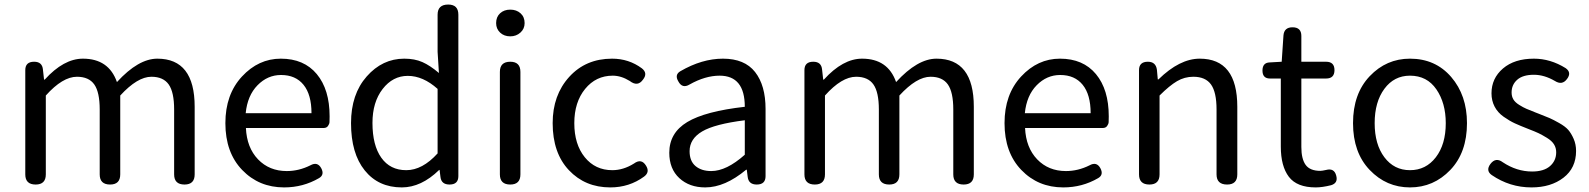

<svg xmlns="http://www.w3.org/2000/svg" viewBox="-20 -816 7025 849"><path d="M91.8 -44.9V-505.9Q91.8 -543 130.9 -543Q167 -543 169.9 -507.8L174.8 -463.9H177.7Q261.7 -556.6 346.7 -556.6Q460.9 -556.6 497.1 -453.1Q591.8 -556.6 675.8 -556.6Q840.8 -556.6 840.8 -343.8V-44.9Q840.8 0 795.9 0Q750 0 750 -44.9V-332Q750 -408.2 726.1 -442.4Q702.1 -476.6 649.4 -476.6Q587.9 -476.6 511.7 -393.6V-44.9Q511.7 0 466.8 0Q420.9 0 420.9 -44.9V-332Q420.9 -408.2 397 -442.4Q373 -476.6 320.3 -476.6Q256.8 -476.6 182.6 -393.6V-44.9Q182.6 0 137.7 0Q91.8 0 91.8 -44.9Z M1437.5 -301.8Q1437.5 -284.2 1437 -275.9Q1436.5 -267.6 1430.2 -258.8Q1423.8 -250 1411.1 -250H1067.4Q1071.3 -163.1 1121.1 -111.3Q1170.9 -59.6 1248 -59.6Q1301.8 -59.6 1352.5 -85Q1383.8 -102.5 1400.4 -72.3Q1416 -43 1390.6 -28.3Q1320.3 12.7 1236.3 12.7Q1125 12.7 1050.8 -64.5Q976.6 -141.6 976.6 -271.5Q976.6 -398.4 1049.8 -477.5Q1123 -556.6 1221.7 -556.6Q1324.2 -556.6 1380.9 -488.3Q1437.5 -419.9 1437.5 -301.8ZM1066.4 -315.4H1357.4Q1357.4 -397.5 1322.3 -440.9Q1287.1 -484.4 1222.7 -484.4Q1163.1 -484.4 1118.7 -439Q1074.2 -393.6 1066.4 -315.4Z M2006.8 -751V-37.1Q2006.8 0 1967.8 0Q1931.6 0 1927.7 -33.2L1923.8 -64.5H1921.9Q1842.8 12.7 1756.8 12.7Q1653.3 12.7 1592.8 -62.5Q1532.2 -137.7 1532.2 -271.5Q1532.2 -399.4 1601.6 -478Q1670.9 -556.6 1767.6 -556.6Q1813.5 -556.6 1847.7 -541.5Q1881.8 -526.4 1920.9 -493.2L1915 -586.9V-751Q1915 -795.9 1961.9 -795.9Q2006.8 -795.9 2006.8 -751ZM1915 -137.7V-422.9Q1850.6 -480.5 1783.2 -480.5Q1716.8 -480.5 1671.9 -422.4Q1627 -364.3 1627 -272.5Q1627 -173.8 1666 -118.7Q1705.1 -63.5 1776.4 -63.5Q1847.7 -63.5 1915 -137.7Z M2281.2 -498V-44.9Q2281.2 0 2236.3 0Q2190.4 0 2190.4 -44.9V-498Q2190.4 -543 2236.3 -543Q2281.2 -543 2281.2 -498ZM2299.8 -713.9Q2299.8 -688.5 2281.2 -671.9Q2262.7 -655.3 2236.3 -655.3Q2209 -655.3 2191.4 -671.9Q2173.8 -688.5 2173.8 -713.9Q2173.8 -741.2 2191.4 -757.3Q2209 -773.4 2236.3 -773.4Q2263.7 -773.4 2281.7 -757.3Q2299.8 -741.2 2299.8 -713.9Z M2423.8 -271.5Q2423.8 -395.5 2497.1 -476.1Q2570.3 -556.6 2686.5 -556.6Q2760.7 -556.6 2818.4 -513.7Q2845.7 -492.2 2823.2 -463.9Q2799.8 -430.7 2764.6 -458Q2726.6 -481.4 2689.5 -481.4Q2615.2 -481.4 2567.4 -422.9Q2519.5 -364.3 2519.5 -271.5Q2519.5 -177.7 2565.9 -120.6Q2612.3 -63.5 2687.5 -63.5Q2736.3 -63.5 2783.2 -92.8Q2816.4 -117.2 2836.9 -83Q2854.5 -54.7 2828.1 -35.2Q2762.7 12.7 2678.7 12.7Q2567.4 12.7 2495.6 -63.5Q2423.8 -139.6 2423.8 -271.5Z M3365.2 -334V-37.1Q3365.2 0 3326.2 0Q3290 0 3286.1 -34.2L3282.2 -65.4H3279.3Q3185.5 12.7 3098.6 12.7Q3028.3 12.7 2983.9 -28.3Q2939.5 -69.3 2939.5 -140.6Q2939.5 -228.5 3019 -276.4Q3098.6 -324.2 3273.4 -343.8Q3273.4 -481.4 3162.1 -481.4Q3098.6 -481.4 3029.3 -442.4Q2997.1 -422.9 2979.5 -456.1Q2961.9 -485.4 2988.3 -501Q3084 -556.6 3176.8 -556.6Q3272.5 -556.6 3318.8 -497.6Q3365.2 -438.5 3365.2 -334ZM3273.4 -131.8V-284.2Q3140.6 -267.6 3085 -234.9Q3029.3 -202.1 3029.3 -147.5Q3029.3 -103.5 3055.7 -81.5Q3082 -59.6 3125 -59.6Q3192.4 -59.6 3273.4 -131.8Z M3537.1 -44.9V-505.9Q3537.1 -543 3576.2 -543Q3612.3 -543 3615.2 -507.8L3620.1 -463.9H3623Q3707 -556.6 3792 -556.6Q3906.2 -556.6 3942.4 -453.1Q4037.1 -556.6 4121.1 -556.6Q4286.1 -556.6 4286.1 -343.8V-44.9Q4286.1 0 4241.2 0Q4195.3 0 4195.3 -44.9V-332Q4195.3 -408.2 4171.4 -442.4Q4147.5 -476.6 4094.7 -476.6Q4033.2 -476.6 3957 -393.6V-44.9Q3957 0 3912.1 0Q3866.2 0 3866.2 -44.9V-332Q3866.2 -408.2 3842.3 -442.4Q3818.4 -476.6 3765.6 -476.6Q3702.1 -476.6 3627.9 -393.6V-44.9Q3627.9 0 3583 0Q3537.1 0 3537.1 -44.9Z M4882.8 -301.8Q4882.8 -284.2 4882.3 -275.9Q4881.8 -267.6 4875.5 -258.8Q4869.1 -250 4856.4 -250H4512.7Q4516.6 -163.1 4566.4 -111.3Q4616.2 -59.6 4693.4 -59.6Q4747.1 -59.6 4797.9 -85Q4829.1 -102.5 4845.7 -72.3Q4861.3 -43 4835.9 -28.3Q4765.6 12.7 4681.6 12.7Q4570.3 12.7 4496.1 -64.5Q4421.9 -141.6 4421.9 -271.5Q4421.9 -398.4 4495.1 -477.5Q4568.4 -556.6 4667 -556.6Q4769.5 -556.6 4826.2 -488.3Q4882.8 -419.9 4882.8 -301.8ZM4511.7 -315.4H4802.7Q4802.7 -397.5 4767.6 -440.9Q4732.4 -484.4 4668 -484.4Q4608.4 -484.4 4564 -439Q4519.5 -393.6 4511.7 -315.4Z M5016.6 -44.9V-505.9Q5016.6 -543 5055.7 -543Q5090.8 -543 5095.7 -507.8L5099.6 -464.8H5102.5Q5196.3 -556.6 5285.2 -556.6Q5451.2 -556.6 5451.2 -343.8V-44.9Q5451.2 0 5406.2 0Q5359.4 0 5359.4 -44.9V-332Q5359.4 -408.2 5335 -442.4Q5310.5 -476.6 5256.8 -476.6Q5217.8 -476.6 5184.6 -457Q5151.4 -437.5 5107.4 -393.6V-44.9Q5107.4 0 5062.5 0Q5016.6 0 5016.6 -44.9Z M5843.8 -468.8H5734.4V-166Q5734.4 -113.3 5753.4 -86.9Q5772.5 -60.5 5818.4 -60.5Q5826.2 -60.5 5843.8 -64.5Q5879.9 -74.2 5888.7 -39.1Q5897.5 -6.8 5866.2 2.9Q5827.1 12.7 5797.9 12.7Q5714.8 12.7 5679.2 -34.2Q5643.6 -81.1 5643.6 -168V-468.8H5595.7Q5562.5 -468.8 5562.5 -503.9Q5562.5 -539.1 5594.7 -540L5647.5 -543L5655.3 -659.2Q5658.2 -695.3 5695.3 -695.3Q5734.4 -695.3 5734.4 -657.2V-543H5843.8Q5880.9 -543 5880.9 -505.9Q5880.9 -468.8 5843.8 -468.8Z M6214.8 -556.6Q6327.1 -556.6 6397 -475.6Q6466.8 -394.5 6466.8 -271.5Q6466.8 -141.6 6393.1 -64.5Q6319.3 12.7 6214.8 12.7Q6110.4 12.7 6036.6 -64.5Q5962.9 -141.6 5962.9 -271.5Q5962.9 -401.4 6036.6 -479Q6110.4 -556.6 6214.8 -556.6ZM6373 -271.5Q6373 -360.4 6331.5 -420.9Q6290 -481.4 6214.8 -481.4Q6144.5 -481.4 6101.6 -423.3Q6058.6 -365.2 6058.6 -271.5Q6058.6 -177.7 6101.6 -120.6Q6144.5 -63.5 6214.8 -63.5Q6285.2 -63.5 6329.1 -120.6Q6373 -177.7 6373 -271.5Z M6949.2 -148.4Q6949.2 -73.2 6893.6 -30.3Q6837.9 12.7 6752 12.7Q6656.2 12.7 6576.2 -42Q6548.8 -61.5 6570.3 -90.8Q6593.8 -122.1 6625 -98.6Q6686.5 -57.6 6754.9 -57.6Q6806.6 -57.6 6834 -81.5Q6861.3 -105.5 6861.3 -142.6Q6861.3 -162.1 6851.6 -177.7Q6841.8 -193.4 6820.3 -206.5Q6798.8 -219.7 6783.2 -227.1Q6767.6 -234.4 6737.3 -246.1Q6702.1 -259.8 6678.7 -270.5Q6655.3 -281.2 6628.9 -299.8Q6602.5 -318.4 6588.9 -344.7Q6575.2 -371.1 6575.2 -403.3Q6575.2 -469.7 6626 -513.2Q6676.8 -556.6 6762.7 -556.6Q6835.9 -556.6 6903.3 -514.6Q6930.7 -495.1 6909.2 -466.8Q6887.7 -437.5 6855.5 -458Q6808.6 -485.4 6762.7 -485.4Q6713.9 -485.4 6689 -463.4Q6664.1 -441.4 6664.1 -407.2Q6664.1 -389.6 6671.9 -376.5Q6679.7 -363.3 6697.8 -352.1Q6715.8 -340.8 6729.5 -335Q6743.2 -329.1 6770.5 -318.4Q6779.3 -315.4 6783.2 -313.5Q6816.4 -300.8 6832 -293.9Q6847.7 -287.1 6874.5 -272Q6901.4 -256.8 6914.6 -241.7Q6927.7 -226.6 6938.5 -202.1Q6949.2 -177.7 6949.2 -148.4Z"/></svg>

Font: GenSenMaruGothic TW TTF Regular
Style: Regular
Weight: 400
Version: Version 1.301